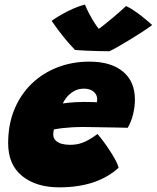

<svg xmlns="http://www.w3.org/2000/svg" viewBox="-20 -796 673 824"><path d="M489 -76Q468 -57 442.2 -41.5Q416.5 -26 385.2 -15Q354 -4 316.2 2Q278.5 8 233.5 8Q135.5 8 75.2 -40.5Q15 -89 15 -181.5Q15 -262 41.8 -326.5Q68.5 -391 116 -436.8Q163.5 -482.5 226.8 -507Q290 -531.5 363.5 -531.5Q456 -531.5 507.5 -489Q559 -446.5 559 -368Q559 -337.5 551 -305Q543 -272.5 528 -247.5Q520 -248 493 -248.5Q466 -249 432.8 -249.5Q399.5 -250 372.2 -250.5Q345 -251 336.5 -251Q311 -251 287.2 -249.5Q263.5 -248 244.5 -245.8Q225.5 -243.5 212.5 -241Q208.5 -233 208.5 -220Q208.5 -204 218.2 -193.8Q228 -183.5 244.2 -179Q260.5 -174.5 280 -174.5Q294 -174.5 307.5 -176.5Q321 -178.5 334.8 -183.8Q348.5 -189 364.2 -198Q380 -207 398.5 -221Q401 -218.5 413.2 -203Q425.5 -187.5 441 -165Q456.5 -142.5 470.2 -118.8Q484 -95 489 -76ZM249.5 -352Q259.5 -353.5 273 -355Q286.5 -356.5 303.5 -357.5Q320.5 -358.5 341 -358.5Q352.5 -358.5 363.5 -358.2Q374.5 -358 383 -357.8Q391.5 -357.5 395.5 -357Q396.5 -361 396.8 -364.8Q397 -368.5 397 -372Q396.5 -384.5 389.5 -394.2Q382.5 -404 370 -409.8Q357.5 -415.5 340 -415.5Q315.5 -415.5 296.5 -404.2Q277.5 -393 265.8 -378Q254 -363 249.5 -352ZM521 -770Q535 -764 553 -752Q571 -740 588.2 -726.5Q605.5 -713 617.8 -702.2Q630 -691.5 633 -688.5Q615 -675 589.2 -658.2Q563.5 -641.5 536.2 -625Q509 -608.5 485.8 -595.2Q462.5 -582 449.5 -576Q429 -576 400.5 -576.8Q372 -577.5 345.2 -578.8Q318.5 -580 302 -581.5Q276.5 -608 252.2 -638.2Q228 -668.5 201.5 -706.5Q217 -718 241.8 -732.2Q266.5 -746.5 294.2 -758.8Q322 -771 344.5 -776.5Q352 -758 360.8 -741Q369.5 -724 378.2 -709.5Q387 -695 394.5 -684.5Q402 -674 407.5 -668.5H399Q404 -671.5 422.8 -686.2Q441.5 -701 467.8 -723Q494 -745 521 -770Z"/></svg>

Font: Grandstander Thin Black
Style: Italic
Weight: 900
Italic angle: -15°
Version: Version 1.200